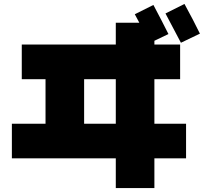

<svg xmlns="http://www.w3.org/2000/svg" viewBox="-20 -870 1040 970"><path d="M990 -700 894 -654Q840 -758 816 -802L912 -850Q958 -766 990 -700ZM210 -470H90V-645H565V-755H684Q662 -796 661 -798L755 -845Q796 -768 831 -698L760 -664V-645H890V-470H760V-245H920V-70H760V80H565V-70H40V-245H210ZM405 -245H565V-470H405Z"/></svg>

Font: M PLUS 1p Black
Style: Regular
Weight: 900
Version: Version 1.061